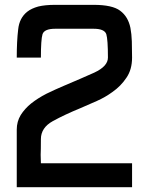

<svg xmlns="http://www.w3.org/2000/svg" viewBox="-20 -780 620 800"><path d="M150.4 -540Q116.2 -540 49.8 -540Q49.8 -608.4 55.7 -657.2Q60.5 -705.1 93.8 -731.4Q111.3 -745.1 139.6 -752.9Q168 -759.8 210 -759.8Q263.7 -759.8 370.1 -759.8Q448.2 -759.8 480.5 -735.4Q513.7 -710.9 523.4 -664.1Q528.3 -638.7 529.3 -607.4Q530.3 -577.1 530.3 -540Q530.3 -490.2 506.8 -456.1Q483.4 -420.9 448.2 -396.5Q418.9 -375 383.8 -359.4Q348.6 -343.8 314.5 -329.1Q250 -302.7 200.2 -275.4Q150.4 -248 150.4 -200.2Q150.4 -155.3 149.4 -134.8Q149.4 -115.2 150.4 -99.6Q276.4 -99.6 530.3 -99.6Q530.3 -66.4 530.3 0Q370.1 0 49.8 0Q49.8 -80.1 49.8 -240.2Q49.8 -273.4 66.4 -300.8Q83 -327.1 109.4 -348.6Q137.7 -371.1 173.8 -389.6Q210 -407.2 247.1 -422.9Q316.4 -452.1 373 -477.5Q429.7 -503.9 429.7 -540Q429.7 -615.2 422.9 -637.7Q415 -660.2 370.1 -660.2Q316.4 -660.2 210 -660.2Q165 -660.2 157.2 -637.7Q150.4 -615.2 150.4 -540Z"/></svg>

Font: Alibu-Mazigh Belqasem 1
Style: Bold
Weight: 400
Designer: Mazigh Mubarik Belqasem
Version: Version 1.0